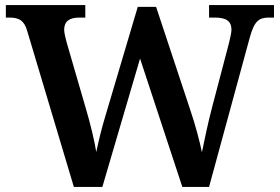

<svg xmlns="http://www.w3.org/2000/svg" viewBox="-20 -734 1099 754"><path d="M87 -612 270 0H382L530 -504L696 0H801L961 -587C979 -653 998 -665 1037 -665H1056V-714H801V-665H824C868 -665 889 -651 889 -617C889 -606 883 -580 879 -564L813 -313C796 -249 783 -184 773 -136C765 -175 748 -242 726 -306L593 -707H521L394 -279C379 -230 368 -184 358 -137C351 -182 334 -251 318 -305L241 -570C237 -586 232 -606 232 -617C232 -650 252 -665 292 -665H315V-714H3V-665H16C55 -665 75 -654 87 -612Z"/></svg>

Font: Noto Serif Yezidi SemiBold
Style: Regular
Weight: 600
Designer: Dalton Maag Ltd
Foundry: Dalton Maag Ltd
Version: Version 1.001